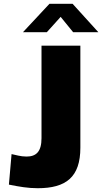

<svg xmlns="http://www.w3.org/2000/svg" viewBox="-20 -983 539 1013"><path d="M404 -204V-742H199V-254C199 -183 171 -157 120 -157C87 -157 63 -166 41 -170L27 -9C81 2 127 10 179 10C328 10 404 -48 404 -204ZM366 -813H499L363 -963H241L101 -813H227L300 -894Z"/></svg>

Font: Bisquit Text
Style: Bold
Weight: 800
Version: Version 1.004;Glyphs 3.2.3 (3260)